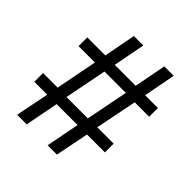

<svg xmlns="http://www.w3.org/2000/svg" viewBox="-190 -842 979 979"><g transform="rotate(45 300.0 -352.5)"><path d="M83 0 119 -181H26V-244H131L175 -469H57V-532H187L220 -705H288L255 -532H406L439 -705H507L474 -532H566V-469H462L417 -244H535V-181H406L370 0H303L338 -181H187L152 0ZM197 -242H351L396 -471H242Z"/></g></svg>

Font: Nunito Sans 9pt
Style: Regular
Weight: 400
Version: Version 3.101;gftools[0.9.27]